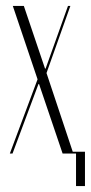

<svg xmlns="http://www.w3.org/2000/svg" viewBox="-20 -515 305 644"><path d="M23 -495H60L131 -285H133L208 -495H216L136 -270L224 -6H265V109H235V0H190L111 -233H109L22 0H13L106 -249Z"/></svg>

Font: Moniqa ExtLt Narrow Display
Style: Regular
Weight: 200
Width: 4
Designer: Rajesh Rajput
Foundry: Rajesh Rajput
Version: Version 1.000